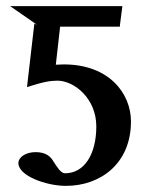

<svg xmlns="http://www.w3.org/2000/svg" viewBox="-20 -594 493 626"><path d="M294 -182C294 -91 255 -29 192 -29C178 -29 165 -51 154 -68C145 -84 129 -98 96 -98C66 -98 40 -83 40 -62C40 -21 130 12 195 12C308 12 407 -61 407 -198C407 -289 336 -384 188 -384C181 -384 169 -383 162 -383C167 -426 171 -464 176 -507H371V-512L379 -574H13C39 -556 75 -531 101 -513L92 -517L68 -310C120 -327 145 -331 167 -331C222 -331 294 -273 294 -182Z"/></svg>

Font: Libertinus Serif
Style: Bold
Weight: 700
Designer: Philipp H. Poll, Khaled Hosny
Foundry: Caleb Maclennan
Version: Version 7.050;RELEASE